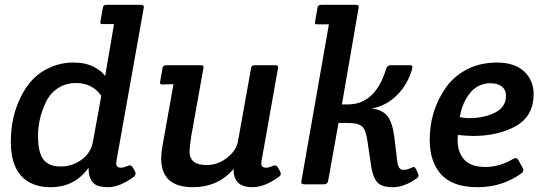

<svg xmlns="http://www.w3.org/2000/svg" viewBox="-20 -766 2254 798"><path d="M564 -746Q578 -746 578 -738Q578 -735 577 -731L464 -97Q463 -92 463 -87Q463 -69 483 -69Q494 -69 509.5 -76Q525 -83 532 -70L541 -54Q548 -41 536 -31Q477 12 429.5 12Q382 12 365 -8.5Q348 -29 348 -69Q291 12 190 12Q111 12 68 -35Q25 -82 25 -177Q25 -277 64 -358Q107 -451 189 -486Q234 -506 285 -506Q336 -506 370 -488Q404 -470 417 -450L454 -666H411Q401 -665 398.5 -668Q396 -671 398 -680L407 -731Q408 -740 412 -743Q416 -746 426 -746ZM401 -368Q364 -420 298 -421Q253 -421 220 -399Q187 -377 170 -340Q138 -272 138 -202Q138 -132 160.5 -103Q183 -74 231.5 -74Q280 -74 319.5 -102.5Q359 -131 367 -181Z M768 -135Q768 -80 839 -80Q885 -80 923.5 -110Q962 -140 969 -178L1023 -480Q1024 -489 1028 -492Q1032 -495 1042 -495H1122Q1132 -495 1134.5 -492Q1137 -489 1135 -480L1067 -97Q1066 -92 1066 -87Q1066 -69 1086 -69Q1097 -69 1112.5 -76Q1128 -83 1135 -70L1144 -54Q1147 -49 1147 -43Q1147 -37 1139 -31Q1080 12 1029 12Q949 12 951 -64Q887 12 781 12Q650 12 650 -108Q650 -131 655 -158L701 -416L659 -415Q645 -414 645 -422Q645 -425 646 -429L655 -480Q656 -489 660 -492Q664 -495 674 -495H812Q822 -495 824.5 -492Q827 -489 825 -480L775 -201Q768 -159 768 -135Z M1246 0Q1232 0 1232 -8Q1232 -11 1233 -15L1347 -665H1303Q1293 -664 1290.5 -667Q1288 -670 1290 -679L1299 -731Q1300 -740 1304 -743Q1308 -746 1318 -746H1457Q1467 -746 1469.5 -743Q1472 -740 1470 -731L1401 -332H1426Q1540 -332 1585 -480Q1589 -495 1605 -495H1682Q1691 -495 1693 -492Q1695 -489 1693 -480Q1675 -415 1630 -370.5Q1585 -326 1525 -315Q1569 -310 1590 -284Q1611 -258 1619 -196L1631 -96Q1635 -60 1656 -60Q1671 -60 1684.5 -66.5Q1698 -73 1702 -71.5Q1706 -70 1710 -61L1717 -46Q1719 -41 1719 -35Q1719 -29 1711 -24Q1660 12 1613 12Q1566 12 1548 -8.5Q1530 -29 1523 -73L1507 -181Q1501 -225 1485.5 -240Q1470 -255 1421 -255H1387L1344 -15Q1342 0 1325 0Z M2148 -46Q2068 12 1965 12Q1862 12 1814 -40.5Q1766 -93 1766 -185Q1766 -306 1833 -402Q1866 -449 1920.5 -477.5Q1975 -506 2046.5 -506Q2118 -506 2158 -469.5Q2198 -433 2198 -373Q2197 -283 2124 -242Q2051 -201 1947 -201Q1923 -201 1883 -205Q1882 -197 1882 -183Q1882 -133 1909.5 -102.5Q1937 -72 1997 -72Q2057 -72 2114 -106Q2128 -113 2135 -100L2152 -69Q2160 -56 2148 -46ZM2019 -420Q1967 -420 1934 -380Q1901 -340 1891 -279Q1911 -275 1929 -275Q1992 -275 2037.5 -298Q2083 -321 2083 -368Q2083 -393 2065.5 -406.5Q2048 -420 2019 -420Z"/></svg>

Font: Crete Round
Style: Italic
Weight: 400
Designer: Veronika Burian
Foundry: TypeTogether
Version: Version 1.001; ttfautohint (v1.6)